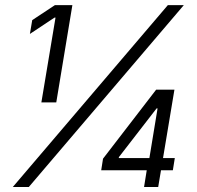

<svg xmlns="http://www.w3.org/2000/svg" viewBox="-20 -748 788 768"><path d="M269.5 -727.5 205.1 -338.4H145.5L202.1 -677.7H198.2L99.6 -612.3L108.9 -667.5L199.7 -727.5ZM31.2 0 651.4 -727.5H715.3L95.2 0ZM384.8 -66.9 392.1 -113.3 604.5 -389.2H646L633.8 -314.5H606.4L455.6 -119.6L455.1 -115.7H679.2L671.4 -66.9ZM556.2 0 569.3 -81.5 575.2 -101.6 622.6 -389.2H677.7L612.8 0Z"/></svg>

Font: Inter Light
Style: Italic
Weight: 300
Italic angle: -9.3988°
Designer: Rasmus Andersson
Foundry: rsms
Version: Version 4.001;git-66647c0bb